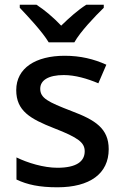

<svg xmlns="http://www.w3.org/2000/svg" viewBox="-20 -786 526 816"><path d="M187 -606H296C321 -651 383 -716 421 -753V-766H347C312 -744 276 -712 240 -677C207 -712 170 -743 135 -766H64V-753C100 -715 160 -651 187 -606ZM442 -152C442 -240 385 -276 284 -314C183 -353 151 -369 151 -409C151 -445 186 -467 251 -467C299 -467 351 -452 398 -432L432 -511C379 -535 322 -549 255 -549C132 -549 49 -497 49 -403C49 -315 108 -281 210 -241C313 -201 340 -180 340 -143C340 -100 305 -73 224 -73C165 -73 97 -94 50 -117V-23C96 -1 148 10 224 10C362 10 442 -48 442 -152Z"/></svg>

Font: Noto Sans Canadian Aboriginal Medium
Style: Regular
Weight: 500
Designer: Monotype Design Team, Typotheque's Kevin King
Foundry: Monotype Imaging Inc.
Version: Version 2.004